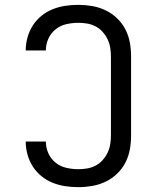

<svg xmlns="http://www.w3.org/2000/svg" viewBox="-20 -763 640 791"><path d="M303 8Q276 8 249 4Q222 0 197 -10Q172 -20 151 -37Q130 -54 115.5 -76.5Q101 -99 93.5 -125.5Q86 -152 86 -178Q86 -179 86 -179Q86 -179 86 -180H169Q169 -179 169 -179Q169 -179 169 -179Q169 -154 179.5 -131Q190 -108 209.5 -92.5Q229 -77 253.5 -71.5Q278 -66 303 -66Q321 -66 339 -69Q357 -72 373.5 -80.5Q390 -89 402.5 -103Q415 -117 423 -133.5Q431 -150 434 -168Q437 -186 437 -205V-530Q437 -549 434 -567Q431 -585 423 -601.5Q415 -618 402.5 -632Q390 -646 373.5 -654.5Q357 -663 339 -666Q321 -669 303 -669Q278 -669 253.5 -663.5Q229 -658 209.5 -642.5Q190 -627 179.5 -604Q169 -581 169 -556Q169 -556 169 -556Q169 -556 169 -555H86Q86 -556 86 -556Q86 -556 86 -557Q86 -583 93.5 -609.5Q101 -636 115.5 -658.5Q130 -681 151 -698Q172 -715 197 -725Q222 -735 249 -739Q276 -743 303 -743Q331 -743 360 -738Q389 -733 415 -720.5Q441 -708 462 -688Q483 -668 496.5 -642Q510 -616 515 -587.5Q520 -559 520 -530V-205Q520 -176 515 -147.5Q510 -119 496.5 -93Q483 -67 462 -47Q441 -27 415 -14.5Q389 -2 360 3Q331 8 303 8Z"/></svg>

Font: Iosevka SS04 Extended
Style: Regular
Weight: 400
Width: 7
Monospace: yes
Designer: Belleve Invis
Foundry: Belleve Invis
Version: Version 19.0.0; ttfautohint (v1.8.4)